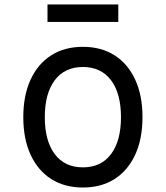

<svg xmlns="http://www.w3.org/2000/svg" viewBox="-20 -822 740 857"><path d="M350 15Q268 15 208.5 -23Q149 -61 116.5 -131.5Q84 -202 84 -299Q84 -396 116.5 -466.5Q149 -537 208.5 -575Q268 -613 350 -613Q432 -613 491.5 -575Q551 -537 583.5 -466.5Q616 -396 616 -299Q616 -202 583.5 -131.5Q551 -61 491.5 -23Q432 15 350 15ZM350 -75Q431 -75 475.5 -134Q520 -193 520 -299Q520 -405 475.5 -464Q431 -523 350 -523Q269 -523 224.5 -464Q180 -405 180 -299Q180 -193 224.5 -134Q269 -75 350 -75ZM192 -724V-802H508V-724Z"/></svg>

Font: Martian Mono Light
Style: Regular
Weight: 300
Monospace: yes
Designer: Roman Shamin
Foundry: Evil Martians
Version: Version 1.000; ttfautohint (v1.8.4.7-5d5b)